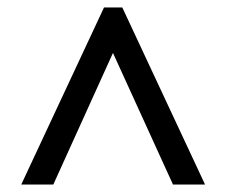

<svg xmlns="http://www.w3.org/2000/svg" viewBox="-20 -734 609 515"><path d="M37 -239 259 -714H308L530 -239H444L283 -592L123 -239Z"/></svg>

Font: Noto Serif Armenian Black
Style: Regular
Weight: 900
Version: Version 2.007